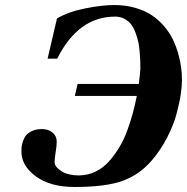

<svg xmlns="http://www.w3.org/2000/svg" viewBox="-20 -727 742 762"><path d="M64.9 -126Q64.9 -135.3 65.7 -143.6Q66.4 -151.9 71 -166Q75.7 -180.2 83.5 -189.9Q91.3 -199.7 107.7 -207.3Q124 -214.8 146 -214.8Q171.9 -214.8 188.5 -200.9Q205.1 -187 205.1 -165Q205.1 -148.4 200.9 -123.3Q196.8 -98.1 196.8 -84Q196.8 -64.5 223.9 -47.6Q251 -30.8 292 -30.8Q327.1 -30.8 357.7 -45.2Q388.2 -59.6 411.1 -85Q434.1 -110.4 452.6 -140.9Q471.2 -171.4 484.9 -208.7Q498.5 -246.1 507.3 -278.8Q516.1 -311.5 522.9 -346.2H276.9L288.1 -394H530.8Q537.1 -443.8 537.1 -454.1Q537.1 -472.2 536.6 -485.8Q536.1 -499.5 534.2 -522.5Q532.2 -545.4 528.3 -562.5Q524.4 -579.6 517.1 -599.1Q509.8 -618.7 499.5 -631.3Q489.3 -644 473.1 -652.6Q457 -661.1 437 -661.1Q290.5 -661.1 207 -494.1H168.9L206.1 -653.8Q252.4 -680.7 318.8 -693.8Q385.3 -707 433.1 -707Q478 -707 516.4 -696Q554.7 -685.1 581.8 -667Q608.9 -648.9 630.4 -624Q651.9 -599.1 665 -572.5Q678.2 -545.9 686.8 -516.1Q695.3 -486.3 698.7 -460.7Q702.1 -435.1 702.1 -410.2Q702.1 -384.8 697.3 -351.8Q692.4 -318.8 680.4 -274.4Q668.5 -230 643.1 -180.7Q617.7 -131.3 582 -89.8Q533.7 -33.7 466.6 -9.3Q399.4 15.1 275.9 15.1Q179.7 15.1 122.3 -27.1Q64.9 -69.3 64.9 -126Z"/></svg>

Font: Linguistics Pro
Style: Bold Italic
Weight: 700
Italic angle: -12°
Designer: Stefan Peev, Context Ltd
Foundry: Stefan Peev, Context Ltd
Version: Version 001.000